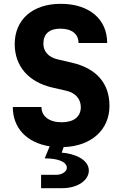

<svg xmlns="http://www.w3.org/2000/svg" viewBox="-20 -760 640 1005"><path d="M553 -206C553 -324 485 -402 356 -432L283 -449C233 -460 207 -492 207 -531C207 -583 239 -610 296 -610C357 -610 391 -581 391 -535H541C541 -660 447 -740 298 -740C150 -740 57 -657 57 -529C57 -414 129 -331 253 -302L327 -285C375 -274 403 -242 403 -199C403 -149 366 -120 303 -120C238 -120 197 -151 197 -200H47C47 -89 121 -13 240 6L214 69C287 69 330 88 330 119C330 135 308 155 275 155H195V225H305C389 225 445 182 445 133C445 72 364 43 303 39L313 10C459 5 553 -81 553 -206Z"/></svg>

Font: Tekne LDO ExtraBold
Style: Regular
Weight: 800
Monospace: yes
Designer: Alessio Laiso, Mario Rullo, Paolo Rosset
Foundry: Alessio Laiso
Version: Version 1.000;hotconv 1.0.109;makeotfexe 2.5.65596